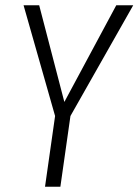

<svg xmlns="http://www.w3.org/2000/svg" viewBox="-20 -705 523 725"><path d="M483 -685 246 -267 208 0H150L188 -267L69 -685H128L223 -320L419 -685Z"/></svg>

Font: Fira Sans Extra Condensed Light
Style: Italic
Weight: 300
Width: 3
Italic angle: -8°
Designer: Carrois Corporate & Edenspiekermann AG
Foundry: Carrois Corporate GbR & Edenspiekermann AG
Version: Version 4.203